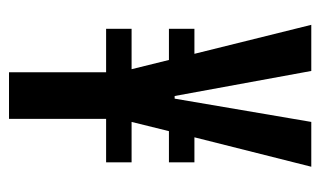

<svg xmlns="http://www.w3.org/2000/svg" viewBox="-166 -562 728 437"><g transform="rotate(90 198.5 -344.0)"><path d="M145 0V-221H46V-279H138L117 -364H46V-422H103L37 -688H142L199 -377H205L258 -688H360L293 -422H350V-364H279L258 -279H350V-221H251V0Z"/></g></svg>

Font: Saira Ultra Condensed
Style: Bold
Weight: 700
Width: 1
Designer: Hector Gatti with collaboration of the Omnibus-Type team
Foundry: Omnibus-Type
Version: Version 1.001; ttfautohint (v1.8)